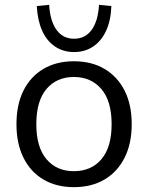

<svg xmlns="http://www.w3.org/2000/svg" viewBox="-20 -764 611 793"><path d="M285 9Q213 9 159.5 -22.5Q106 -54 77 -112.5Q48 -171 48 -251Q48 -332 77 -390Q106 -448 159.5 -479.5Q213 -511 285 -511Q358 -511 411.5 -479.5Q465 -448 494.5 -390Q524 -332 524 -251Q524 -171 494.5 -112.5Q465 -54 411.5 -22.5Q358 9 285 9ZM285 -57Q357 -57 399 -106.5Q441 -156 441 -251Q441 -347 398.5 -396.5Q356 -446 285 -446Q214 -446 172 -396.5Q130 -347 130 -251Q130 -156 172 -106.5Q214 -57 285 -57ZM286 -549Q241 -549 207 -572Q173 -595 154 -637.5Q135 -680 132 -739L183 -744Q187 -677 213.5 -640.5Q240 -604 286 -604Q332 -604 358.5 -640.5Q385 -677 389 -744L440 -739Q438 -680 418.5 -637.5Q399 -595 365 -572Q331 -549 286 -549Z"/></svg>

Font: Mulish ExtraLight
Style: Regular
Weight: 400
Version: Version 3.603